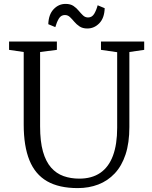

<svg xmlns="http://www.w3.org/2000/svg" viewBox="-20 -956 777 984"><path d="M378.5 8Q282.5 8 221.2 -27.2Q160 -62.5 130.8 -134.8Q101.5 -207 101.5 -317.5V-689.5L26.5 -700.5V-743H271.5V-700.5L185.5 -689.5V-308.5Q185.5 -231 200.2 -179.2Q215 -127.5 242 -97Q269 -66.5 305.8 -53.5Q342.5 -40.5 386.5 -40.5Q450.5 -40.5 493.8 -70Q537 -99.5 558.8 -157.8Q580.5 -216 580.5 -301V-688.5L497.5 -700.5V-743H719V-700.5L643 -689.5V-305Q643 -223.5 623.5 -164.5Q604 -105.5 568 -67.2Q532 -29 483.8 -10.5Q435.5 8 378.5 8ZM427.5 -810Q403.5 -810 387.8 -820.5Q372 -831 360.8 -844.5Q349.5 -858 338.5 -868.5Q327.5 -879 312.5 -879Q292.5 -879 281.5 -860.5Q270.5 -842 263.5 -817L227.5 -832Q229 -881.5 254.8 -908.8Q280.5 -936 316 -936Q341 -936 356.5 -925.5Q372 -915 383.2 -901.2Q394.5 -887.5 405.5 -877Q416.5 -866.5 431.5 -866.5Q451.5 -866.5 462.8 -885.2Q474 -904 480.5 -929L516.5 -914Q515 -863.5 489 -836.8Q463 -810 427.5 -810Z"/></svg>

Font: Merriweather 20pt Light
Style: Regular
Weight: 300
Version: Version 2.100